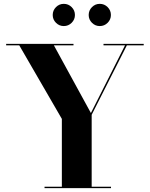

<svg xmlns="http://www.w3.org/2000/svg" viewBox="-20 -978 779 998"><path d="M211.5 0V-7.5H301.5V-360L80 -742.5H12V-750H362V-742.5H260L452.5 -390.5L630 -742.5H518V-750H727V-742.5H639.5L456.5 -381.5V-7.5H557V0ZM498.5 -842.5Q475 -842.5 458 -859.5Q441 -876.5 441 -900Q441 -924 458 -941Q475 -958 498.5 -958Q522.5 -958 539.5 -941Q556.5 -924 556.5 -900Q556.5 -876.5 539.5 -859.5Q522.5 -842.5 498.5 -842.5ZM311.5 -842.5Q288 -842.5 271 -859.5Q254 -876.5 254 -900Q254 -924 271 -941Q288 -958 311.5 -958Q335.5 -958 352.5 -941Q369.5 -924 369.5 -900Q369.5 -876.5 352.5 -859.5Q335.5 -842.5 311.5 -842.5Z"/></svg>

Font: Bodoni Moda 28pt
Style: Bold
Weight: 700
Designer: Owen Earl
Foundry: indestructible type
Version: Version 2.005